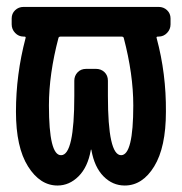

<svg xmlns="http://www.w3.org/2000/svg" viewBox="-20 -540 540 569"><path d="M153.3 -427.7Q125 -320.3 125 -227.5Q125 -79.1 161.1 -80.1Q200.2 -80.1 200.2 -255.9V-300.8Q200.2 -315.4 210 -325.7Q219.7 -335.9 235.4 -335.9H264.6Q279.3 -335.9 289.6 -326.2Q299.8 -316.4 299.8 -300.8V-255.9Q299.8 -80.1 338.9 -80.1Q375 -80.1 375 -227.5Q375 -320.3 346.7 -427.7Q345.7 -431.6 339.8 -431.6H160.2Q154.3 -431.6 153.3 -427.7ZM49.8 -431.6Q35.2 -431.6 24.9 -442.4Q14.6 -453.1 14.6 -467.8V-485.4Q14.6 -500 24.9 -509.8Q35.2 -519.5 49.8 -519.5H450.2Q464.8 -519.5 475.1 -509.8Q485.4 -500 485.4 -485.4V-467.8Q485.4 -453.1 475.1 -442.4Q464.8 -431.6 450.2 -431.6H448.2Q442.4 -431.6 444.3 -426.8Q472.7 -321.3 471.7 -209Q471.7 -103.5 437 -46.9Q402.3 9.8 349.6 9.8Q313.5 9.8 286.6 -17.6Q259.8 -44.9 251 -94.7Q251 -96.7 250 -96.7Q249 -96.7 249 -94.7Q240.2 -44.9 212.9 -17.6Q185.5 9.8 150.4 9.8Q98.6 9.8 63 -46.9Q27.3 -103.5 27.3 -209Q27.3 -319.3 55.7 -426.8Q57.6 -431.6 51.8 -431.6Z"/></svg>

Font: Rounded-L Mgen+ 1m medium
Style: Regular
Weight: 500
Designer: [Source Han Sans]
Ryoko NISHIZUKA  (kana & ideographs); Paul D. Hunt (Latin, Greek & Cyrillic); Wenlong ZHANG  (bopomofo
Version: Version 1.059.20150602